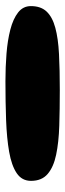

<svg xmlns="http://www.w3.org/2000/svg" viewBox="219 -668 245 724"><g transform="rotate(90 342.0 -306.5)"><path d="M287 -204Q233.5 -204 183 -208Q132.5 -212 92 -222.5Q51.5 -233 27.5 -251.8Q3.5 -270.5 3.5 -300Q3.5 -337.5 24 -359.2Q44.5 -381 85 -392Q125.5 -403 184.5 -406Q243.5 -409 320.5 -409Q393 -409 455.2 -407Q517.5 -405 564 -395.2Q610.5 -385.5 636.5 -363.2Q662.5 -341 662.5 -300.5Q662.5 -266 633.5 -246.5Q604.5 -227 553 -218Q501.5 -209 433.5 -206.5Q365.5 -204 287 -204Z"/></g></svg>

Font: Gluten ExtraBold
Style: Regular
Weight: 800
Designer: Tyler Finck
Foundry: Etcetera Type Company
Version: Version 1.300